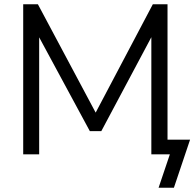

<svg xmlns="http://www.w3.org/2000/svg" viewBox="-20 -725 913 902"><path d="M725 157 778 0H691V-589L709 -584L456 -109H402L146 -583L164 -588V0H89V-705H158L447 -163H412L698 -705H767V-69H873L797 157Z"/></svg>

Font: NunitoSans1
Style: Book
Weight: 400
Designer: Vernon Adams
Foundry: Vernon Adams
Version: Version 3.101;gftools[0.9.27]